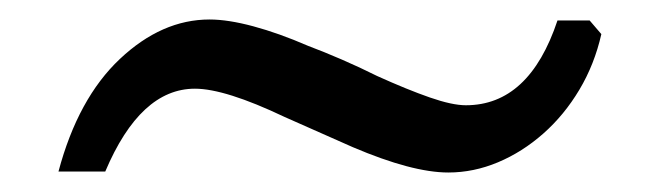

<svg xmlns="http://www.w3.org/2000/svg" viewBox="-20 -332 681 197"><path d="M597 -297Q590 -266 574.5 -240Q559 -214 537.5 -195Q516 -176 491 -165.5Q466 -155 440 -155Q403 -155 342 -181L272 -212Q211 -241 180 -241Q124 -241 88 -156H40Q60 -231 103 -271.5Q146 -312 195 -312Q214 -312 240 -305Q266 -298 296 -285Q312 -279 330.5 -271Q349 -263 367 -254Q398 -240 421 -232Q444 -224 458 -224Q523 -224 552 -311H585Z"/></svg>

Font: New Athena Unicode
Style: Bold Italic
Weight: 700
Designer: J. Rusten 1997; rev. by R. Hancock 2001, 2002, rev. by D. Mastronarde 2002-2021
Foundry: Society for Classical Studies (formerly American Philological Association)
Version: Version 5.008